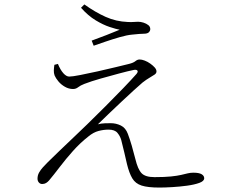

<svg xmlns="http://www.w3.org/2000/svg" viewBox="-20 -821 1040 865"><path d="M698 24Q646 24 618 15Q590 6 576 -17.5Q562 -41 552 -82Q547 -104 540 -134Q533 -164 526 -191Q521 -208 509 -222.5Q497 -237 469 -237Q447 -237 424 -231Q401 -225 378 -206Q341 -177 308.5 -140.5Q276 -104 249 -68.5Q222 -33 201 -8Q195 -1 187.5 3.5Q180 8 170 8Q161 8 155 1Q149 -6 149 -16Q149 -31 156 -43.5Q163 -56 173.5 -67.5Q184 -79 196 -91Q217 -112 248.5 -142Q280 -172 313.5 -204Q347 -236 374 -262Q413 -300 455.5 -342.5Q498 -385 535.5 -424Q573 -463 595 -488Q603 -498 599 -503Q595 -508 583 -506Q558 -501 517 -490Q476 -479 433.5 -467Q391 -455 360 -443Q342 -436 332 -428Q322 -420 309 -420Q290 -420 272.5 -430Q255 -440 243 -454.5Q231 -469 226 -481Q222 -492 222.5 -504Q223 -516 225 -529L241 -533Q252 -506 265.5 -491Q279 -476 292 -476Q306 -476 341.5 -483Q377 -490 420 -499.5Q463 -509 501.5 -518.5Q540 -528 561 -533Q581 -538 590 -545.5Q599 -553 609 -553Q619 -553 632 -548Q645 -543 657 -534.5Q669 -526 677 -517Q685 -508 685 -499Q685 -491 676.5 -485Q668 -479 654 -471Q640 -463 622 -449Q607 -436 581.5 -413Q556 -390 526.5 -362Q497 -334 469 -307.5Q441 -281 421 -261Q436 -265 452 -265.5Q468 -266 479 -266Q503 -266 524.5 -255.5Q546 -245 556 -218Q565 -194 573.5 -165Q582 -136 590 -104Q601 -58 618 -40.5Q635 -23 676 -23Q722 -23 750.5 -26Q779 -29 796 -33Q813 -37 825.5 -40Q838 -43 851 -43Q877 -43 888.5 -36Q900 -29 900 -18Q900 -5 878 3Q856 11 823 15.5Q790 20 756 22Q722 24 698 24ZM393 -638Q423 -649 459.5 -663Q496 -677 519 -687Q503 -690 474 -699.5Q445 -709 411 -729.5Q377 -750 345 -786L360 -801Q409 -766 456 -745Q503 -724 555 -722Q572 -721 581 -722Q590 -723 602 -723Q614 -723 626.5 -719Q639 -715 648 -708Q657 -701 657 -690Q657 -682 650.5 -675.5Q644 -669 627 -669Q617 -669 606.5 -668Q596 -667 575 -665Q552 -663 519 -653.5Q486 -644 454 -633Q422 -622 402 -615Z"/></svg>

Font: Noto Serif JP ExtraLight ExtraLight
Style: Regular
Weight: 250
Version: Version 2.003-H1;hotconv 1.1.1;makeotfexe 2.6.0